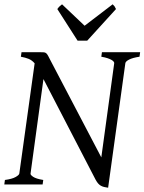

<svg xmlns="http://www.w3.org/2000/svg" viewBox="-20 -858 672 893"><path d="M628.9 -594.2Q596.7 -589.4 580.3 -580.8Q564 -572.3 563 -564L482.9 15.1Q472.7 13.7 464.4 11.7Q456.1 9.8 449.2 5.9Q442.4 2 436.5 -4.6Q430.7 -11.2 424.8 -22L182.1 -490.2L122.1 -50.8Q120.6 -44.9 134.3 -35.6Q147.9 -26.4 181.2 -21L178.2 0H0L2.9 -21Q36.1 -25.4 52.5 -34.7Q68.8 -43.9 69.8 -50.8L141.1 -563.5Q128.4 -578.1 113.3 -584.2Q98.1 -590.3 77.1 -594.2L80.1 -615.2H167Q177.7 -615.2 183.8 -614.7Q189.9 -614.3 194.6 -610.6Q199.2 -606.9 203.4 -599.1Q207.5 -591.3 214.8 -577.1L451.2 -126L511.2 -564Q511.7 -566.9 508.8 -571Q505.9 -575.2 498.8 -579.3Q491.7 -583.5 480 -587.4Q468.3 -591.3 451.2 -594.2L454.1 -615.2H631.8ZM385.7 -668.9H340.8L246.6 -815.9Q253.4 -825.2 257.3 -828.6Q261.2 -832 268.6 -837.9L373.5 -738.3L503.9 -837.9Q509.8 -832.5 512.5 -828.9Q515.1 -825.2 519.5 -815.9Z"/></svg>

Font: Gentium Plus
Style: Italic
Weight: 400
Italic angle: -8°
Designer: J. Victor Gaultney, Annie Olsen, Iska Routamaa
Foundry: SIL International
Version: Version 1.510